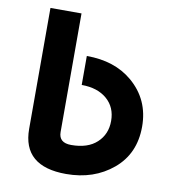

<svg xmlns="http://www.w3.org/2000/svg" viewBox="-83 -809 798 892"><g transform="rotate(10 316.0 -363.5)"><path d="M288.1 9.8Q83 9.8 83 -167V-737.3H229.5V-177.7Q229.5 -127 288.1 -127Q366.2 -127 408.7 -166.5Q451.7 -206.1 451.7 -269Q451.7 -333 408.2 -371.1Q363.3 -410.2 288.1 -410.2V-546.9Q419.9 -546.9 503.4 -476.1Q598.1 -396 598.1 -268.1Q598.1 -140.1 508.5 -65.2Q418.9 9.8 288.1 9.8Z"/></g></svg>

Font: New Shape
Style: Bold
Weight: 700
Designer: Wojciech Kalinowski "wmk69" (wmk69@o2.pl)
Foundry: Wojciech Kalinowski "wmk69" (wmk69@o2.pl)
Version: Version 2.1.1; 2021-05-14